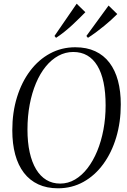

<svg xmlns="http://www.w3.org/2000/svg" viewBox="-20 -1007 686 1038"><path d="M293.5 11Q233 11 186.8 -10.5Q140.5 -32 109.2 -72.8Q78 -113.5 62.2 -171.5Q46.5 -229.5 46.5 -302.5Q46.5 -399.5 71.8 -481.2Q97 -563 142.8 -623.8Q188.5 -684.5 250.8 -718Q313 -751.5 387 -751.5Q448.5 -751.5 494.8 -730Q541 -708.5 571.8 -668Q602.5 -627.5 617.8 -570.5Q633 -513.5 633 -442.5Q633 -346.5 608.2 -264Q583.5 -181.5 538.2 -119.8Q493 -58 430.8 -23.5Q368.5 11 293.5 11ZM305.5 -14.5Q348 -14.5 385.5 -36.5Q423 -58.5 453.2 -97.8Q483.5 -137 505.5 -190.2Q527.5 -243.5 539.2 -306.2Q551 -369 551 -437Q551 -507.5 539.8 -561.2Q528.5 -615 506.2 -651.8Q484 -688.5 451.5 -707.2Q419 -726 376 -726Q333.5 -726 295.8 -705.5Q258 -685 227.2 -647.2Q196.5 -609.5 174.5 -557.2Q152.5 -505 140.5 -441.5Q128.5 -378 128.5 -306.5Q128.5 -237.5 140.5 -183.5Q152.5 -129.5 175.2 -91.8Q198 -54 230.8 -34.2Q263.5 -14.5 305.5 -14.5ZM274.5 -812.5 394.5 -987 441.5 -941Q426.5 -926 409 -908.5Q391.5 -891 371.8 -872.8Q352 -854.5 329.8 -836.5Q307.5 -818.5 283 -802.5ZM447 -812.5 567 -977 614 -931Q599 -916 581.5 -900Q564 -884 544.2 -867.8Q524.5 -851.5 502.2 -835Q480 -818.5 455.5 -802.5Z"/></svg>

Font: Merriweather 144pt Light
Style: Italic
Weight: 300
Italic angle: -7.8°
Version: Version 2.101